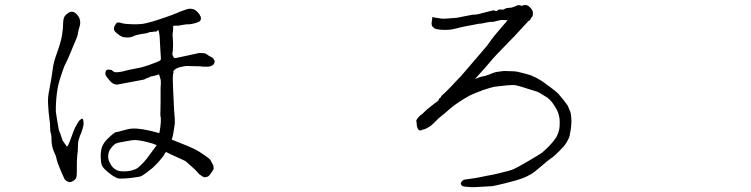

<svg xmlns="http://www.w3.org/2000/svg" viewBox="-20 -726 3040 777"><path d="M723.6 -141.6Q744.1 -133.8 766.6 -123Q783.2 -115.2 806.6 -98.6Q829.1 -83 831.1 -79.1Q835 -71.3 842.8 -57.6Q843.8 -55.7 844.7 -43Q844.7 -41 837.9 -31.2Q829.1 -17.6 825.2 -14.6Q820.3 -9.8 811.5 -8.8Q805.7 -7.8 797.9 -12.7Q784.2 -21.5 779.3 -29.3Q775.4 -34.2 754.9 -52.7Q732.4 -73.2 730.5 -74.2Q653.3 -109.4 652.8 -110.4Q652.3 -111.3 651.4 -111.3Q637.7 -88.9 636.7 -88.9Q618.2 -65.4 596.7 -45.9Q569.3 -23.4 550.8 -12.7Q546.9 -10.7 523.4 -7.8Q505.9 -4.9 487.3 -3.9Q462.9 -2.9 458 -3.9Q450.2 -5.9 433.6 -16.6Q416 -29.3 407.2 -38.1Q395.5 -48.8 391.6 -58.6Q388.7 -66.4 387.7 -86.9Q386.7 -102.5 389.6 -119.1Q391.6 -131.8 397.5 -141.6Q404.3 -153.3 413.1 -162.1Q447.3 -195.3 452.1 -191.4Q452.1 -191.4 497.1 -203.1Q529.3 -210.9 589.8 -196.3Q622.1 -187.5 624 -187.5Q625 -187.5 625 -187.5Q634.8 -242.2 628.9 -257.8Q628.9 -259.8 629.9 -313.5Q629.9 -340.8 629.9 -342.8Q629.9 -359.4 629.9 -373Q630.9 -379.9 630.9 -385.7Q630.9 -392.6 630.9 -397.5Q630.9 -402.3 627.9 -411.1Q624 -426.8 622.1 -424.8Q617.2 -421.9 598.6 -418Q588.9 -416 587.9 -416Q585.9 -413.1 582 -412.1Q565.4 -407.2 564.5 -404.3L455.1 -383.8Q450.2 -382.8 440.4 -386.7Q431.6 -390.6 424.3 -399.4Q417 -408.2 411.6 -415Q406.2 -421.9 406.2 -428.7Q406.2 -433.6 408.7 -439Q411.1 -444.3 418.9 -444.3Q421.9 -444.3 424.3 -443.8Q426.8 -443.4 428.7 -443.4Q431.6 -443.4 436.5 -438.5Q438.5 -436.5 441.9 -435.1Q445.3 -433.6 450.2 -433.6Q460.9 -433.6 474.6 -436.5Q492.2 -440.4 502.9 -443.4L550.8 -453.1Q559.6 -455.1 583 -462.9Q598.6 -468.8 612.8 -474.1Q627 -479.5 629.4 -482.4Q631.8 -485.4 630.9 -495.1Q630.9 -500 628.9 -525.4L626 -579.1Q625 -591.8 621.1 -604.5Q620.1 -604.5 620.1 -604.5Q612.3 -597.7 611.3 -597.7Q606.4 -599.6 602.5 -597.7Q599.6 -596.7 595.7 -596.7Q592.8 -595.7 587.9 -596.7Q581.1 -593.8 574.2 -591.8Q539.1 -586.9 526.4 -582Q506.8 -573.2 496.1 -574.2L484.4 -575.2Q476.6 -575.2 466.8 -581.1Q454.1 -588.9 445.3 -598.6Q440.4 -604.5 441.4 -613.3Q441.4 -617.2 446.3 -625Q449.2 -630.9 453.1 -633.8Q456.1 -635.7 460.9 -634.8Q466.8 -634.8 474.6 -631.8Q487.3 -628.9 496.1 -628.9Q504.9 -628.9 514.6 -627.9Q531.2 -627 552.7 -628.9Q565.4 -629.9 599.6 -639.6Q626 -647.5 664.1 -661.1L680.7 -667Q689.5 -671.9 690.4 -670.9Q690.4 -670.9 708 -678.7Q721.7 -683.6 727.5 -685.5Q737.3 -689.5 740.2 -689.5Q747.1 -691.4 753.9 -690.4Q762.7 -689.5 767.6 -686.5Q773.4 -683.6 780.8 -675.8Q788.1 -668 790 -662.1Q793.9 -657.2 793 -650.4Q793 -644.5 789.1 -640.6Q784.2 -636.7 774.4 -633.8Q766.6 -630.9 749 -627.9Q732.4 -627.9 723.6 -626Q714.8 -624 701.2 -622.1Q690.4 -623 680.7 -621.1Q680.7 -619.1 680.7 -617.2Q680.7 -612.3 680.7 -607.4Q680.7 -603.5 679.7 -597.7Q678.7 -592.8 678.7 -588.9Q677.7 -585 678.7 -580.1Q682.6 -536.1 677.7 -510.7Q676.8 -503.9 681.6 -496.1Q684.6 -489.3 691.4 -491.2Q695.3 -492.2 697.3 -492.2Q701.2 -493.2 705.1 -494.1L728.5 -499L787.1 -511.7Q809.6 -511.7 814.5 -507.8Q824.2 -500 836.9 -494.1Q841.8 -492.2 843.8 -488.3Q848.6 -480.5 848.6 -478.5Q848.6 -466.8 839.4 -461.4Q830.1 -456.1 820.3 -456.1Q795.9 -456.1 794.9 -457Q794.9 -458 769.5 -458L736.3 -459Q730.5 -459 716.8 -456.1Q690.4 -451.2 682.6 -439.5Q680.7 -436.5 681.6 -435.5Q683.6 -433.6 681.6 -430.7Q680.7 -429.7 679.7 -419.9Q678.7 -404.3 679.7 -391.6L680.7 -362.3Q683.6 -297.9 684.6 -279.3Q688.5 -238.3 687.5 -227.5Q686.5 -216.8 680.7 -182.6Q677.7 -168 674.8 -161.1Q699.2 -151.4 723.6 -141.6ZM614.3 -138.7Q599.6 -145.5 574.2 -151.4Q543 -159.2 524.4 -159.2Q514.6 -159.2 484.4 -153.3Q455.1 -148.4 449.2 -145.5Q438.5 -139.6 426.8 -123Q421.9 -117.2 418.9 -104.5Q417 -94.7 418 -86.9Q418.9 -78.1 423.8 -68.4Q430.7 -54.7 436.5 -48.8Q448.2 -38.1 458 -35.2Q472.7 -31.2 496.1 -33.2Q514.6 -35.2 529.3 -42Q537.1 -44.9 548.8 -56.6Q563.5 -70.3 573.2 -83Q597.7 -115.2 614.3 -138.7ZM293 -101.6Q293 -99.6 292 -87.9Q291 -77.1 291 -58.6Q291 -41 291 -31.2Q291 -21.5 290 -13.7Q289.1 -6.8 286.1 -2Q283.2 2 276.4 5.9Q267.6 11.7 260.7 10.7Q249 8.8 241.2 -1Q239.3 -3.9 228.5 -29.3Q224.6 -39.1 218.8 -53.2Q212.9 -67.4 210 -78.1Q208 -88.9 205.1 -96.7L198.2 -112.3Q189.5 -132.8 188.5 -156.2Q188.5 -176.8 186.5 -185.5H185.5Q182.6 -198.2 182.6 -213.9Q183.6 -222.7 179.7 -247.1Q176.8 -267.6 176.8 -272.5Q176.8 -276.4 174.8 -300.8V-301.8Q171.9 -329.1 180.7 -369.1Q189.5 -415 193.4 -446.3Q196.3 -473.6 210.9 -512.7Q227.5 -559.6 230.5 -581.1Q231.4 -586.9 234.4 -609.4Q235.4 -619.1 235.4 -631.8Q236.3 -651.4 241.2 -659.2Q246.1 -667 257.8 -674.8Q277.3 -686.5 295.9 -662.1Q310.5 -640.6 300.8 -614.3Q297.9 -605.5 295.9 -594.7Q294.9 -582 286.1 -562.5Q252 -479.5 246.1 -469.7Q240.2 -460 235.4 -444.3Q229.5 -428.7 218.8 -393.6Q212.9 -371.1 210 -347.7Q205.1 -305.7 206.1 -273.4L210.9 -241.2L217.8 -202.1Q217.8 -199.2 223.6 -186.5Q228.5 -171.9 233.4 -157.2L250 -133.8Q252.9 -127 266.6 -165Q279.3 -202.1 287.1 -215.8Q294.9 -229.5 298.8 -235.4Q302.7 -240.2 309.1 -244.6Q315.4 -249 317.4 -237.3Q319.3 -225.6 317.4 -216.8Q315.4 -208 312.5 -199.2Q309.6 -189.5 303.7 -176.8Q296.9 -159.2 295.9 -146.5Q294.9 -106.4 293 -101.6Z M2260.7 -321.3Q2274.4 -303.7 2277.3 -298.8Q2278.3 -296.9 2288.1 -273.4Q2291 -265.6 2292 -247.1Q2293 -237.3 2292 -223.6Q2291 -208 2289.1 -198.2Q2285.2 -173.8 2283.2 -169.9Q2273.4 -147.5 2260.7 -132.8Q2223.6 -92.8 2208 -84Q2200.2 -79.1 2159.2 -43.9Q2139.6 -27.3 2132.8 -23.4Q2111.3 -10.7 2092.8 -3.9Q2075.2 2.9 2024.4 15.6Q1984.4 25.4 1972.7 27.3Q1949.2 28.3 1904.3 31.2Q1892.6 32.2 1873 30.3Q1856.4 29.3 1852.5 27.3Q1841.8 20.5 1845.7 12.7Q1852.5 0 1866.2 0Q1869.1 0 1906.2 -5.9Q1938.5 -11.7 1940.4 -12.7Q1978.5 -19.5 1998 -24.4Q2044.9 -35.2 2059.6 -42Q2071.3 -46.9 2118.2 -74.2Q2168 -103.5 2173.8 -108.4Q2205.1 -134.8 2224.6 -161.1Q2237.3 -176.8 2243.2 -203.1Q2245.1 -212.9 2245.1 -232.4Q2245.1 -246.1 2242.2 -257.8Q2240.2 -266.6 2234.4 -280.3Q2228.5 -291 2222.7 -299.8Q2211.9 -316.4 2204.1 -323.2Q2195.3 -332 2183.6 -337.9Q2159.2 -353.5 2155.3 -354.5Q2131.8 -362.3 2108.4 -369.1Q2095.7 -374 2067.4 -380.9Q2058.6 -382.8 2034.2 -380.9Q1994.1 -377 1980.5 -375Q1966.8 -372.1 1934.6 -361.3Q1894.5 -346.7 1881.8 -339.8Q1834 -313.5 1803.7 -288.1Q1780.3 -267.6 1754.9 -247.1Q1742.2 -234.4 1734.4 -226.6Q1721.7 -214.8 1715.8 -211.9Q1701.2 -203.1 1693.4 -202.1Q1693.4 -202.1 1692.4 -202.1Q1682.6 -197.3 1677.7 -198.2Q1670.9 -201.2 1667 -215.8Q1666 -223.6 1666 -230.5Q1664.1 -236.3 1665 -239.3Q1667 -244.1 1673.8 -252Q1682.6 -261.7 1688.5 -264.6Q1696.3 -272.5 1707 -282.2Q1748 -315.4 1751 -316.4Q1754.9 -318.4 1755.9 -323.2Q1756.8 -327.1 1757.8 -327.1Q1763.7 -331.1 1764.6 -334Q1766.6 -338.9 1768.6 -339.8Q1777.3 -346.7 1807.6 -377.9Q1842.8 -416 1844.7 -417Q1911.1 -494.1 1916 -500Q1945.3 -534.2 1950.2 -540Q1979.5 -581.1 1986.3 -587.9Q2027.3 -636.7 2028.3 -636.7Q2030.3 -638.7 2034.2 -644.5H2028.3Q2005.9 -646.5 2002 -643.6Q1994.1 -642.6 1988.3 -640.6Q1977.5 -637.7 1976.6 -637.7H1975.6Q1965.8 -638.7 1948.2 -634.8Q1939.5 -632.8 1929.7 -630.9Q1923.8 -630.9 1918 -629.9L1892.6 -625Q1880.9 -623 1866.2 -620.1L1847.7 -616.2Q1820.3 -609.4 1820.3 -609.4Q1797.9 -603.5 1765.6 -605.5Q1746.1 -607.4 1739.3 -610.4L1730.5 -618.2Q1726.6 -622.1 1726.6 -629.9Q1726.6 -635.7 1728 -642.6Q1729.5 -649.4 1729.5 -657.2Q1740.2 -654.3 1750 -653.3Q1759.8 -652.3 1769.5 -650.4Q1774.4 -649.4 1819.3 -653.3Q1828.1 -653.3 1844.7 -657.2L1879.9 -664.1Q1891.6 -667 1904.3 -667Q1912.1 -667 1931.6 -672.9Q1942.4 -675.8 1954.1 -678.7Q1977.5 -684.6 1978.5 -684.6Q1989.3 -677.7 1995.1 -685.5Q1998 -688.5 2012.7 -687.5L2013.7 -686.5Q2017.6 -687.5 2017.6 -687.5Q2019.5 -688.5 2021.5 -689.5Q2024.4 -691.4 2031.2 -693.4Q2036.1 -694.3 2049.8 -695.3Q2053.7 -695.3 2055.7 -697.3Q2059.6 -699.2 2062.5 -699.2Q2066.4 -700.2 2067.4 -701.2H2068.4Q2071.3 -705.1 2079.1 -705.1Q2084 -705.1 2091.8 -702.1Q2096.7 -705.1 2099.6 -705.1Q2109.4 -707 2118.2 -702.1Q2123 -699.2 2130.9 -689.5Q2136.7 -681.6 2136.7 -672.9Q2136.7 -661.1 2131.8 -655.3L2129.9 -654.3Q2125 -644.5 2123 -643.1Q2121.1 -641.6 2118.2 -640.6L2071.3 -589.8Q2057.6 -574.2 2053.7 -571.3Q1972.7 -488.3 1966.8 -479.5Q1963.9 -474.6 1902.3 -406.2Q1922.9 -414.1 1924.8 -415Q1944.3 -418 1958 -423.8Q1974.6 -431.6 1988.3 -434.6Q2016.6 -439.5 2028.3 -438.5Q2043.9 -437.5 2058.6 -437.5Q2069.3 -437.5 2086.9 -432.6Q2111.3 -425.8 2117.2 -424.8Q2126 -422.9 2150.4 -411.1Q2171.9 -399.4 2183.6 -390.6Q2194.3 -381.8 2206.1 -374Q2228.5 -357.4 2239.3 -346.7Q2243.2 -342.8 2260.7 -321.3Z"/></svg>

Font: ToneOZ-Zhuyin-Tsuipita-TC
Style: Regular
Weight: 400
Designer: ÂÆ£ÂøóÂáåJeffrey Xuan(jeffreyx@gmail.com, ToneOZ.com) ÈòøÂù§(cjkFonts)
Foundry: ToneOZ
Version: Version 0.240710